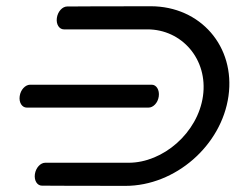

<svg xmlns="http://www.w3.org/2000/svg" viewBox="-20 -601 805 621"><path d="M76.9 -327C61.8 -326.6 46.6 -310.9 43.7 -290C40.7 -269.1 51.5 -253 66.5 -253C66.6 -252.7 460.5 -253 460.5 -253C475.3 -252.9 490.6 -268.1 493.5 -289C496.5 -309.9 485.9 -327 470.9 -327ZM197.1 -580C182.1 -580 166.8 -563.9 163.9 -543C160.9 -522.1 171.7 -506 186.7 -506C186.7 -506 345.2 -506 456.7 -506C568.2 -506 653.2 -409.2 636.5 -290.3C619.8 -171.4 507.6 -74.6 396 -74.6C284.5 -74.6 126.1 -74.6 126.1 -74.6C111.1 -74.6 95.8 -58.5 92.8 -37.6C89.9 -16.7 100.6 -0.5 115.6 -0.5C115.6 -0.5 224 0.2 385.5 0.2C547 0.2 696.5 -130.2 719 -290.3C741.5 -450.4 628.7 -580.8 467.2 -580.8C305.7 -580.8 197.1 -580 197.1 -580Z"/></svg>

Font: Hi.
Style: Regular
Weight: 400
Designer: Mew Too, Robert Jablonski
Foundry: Cannot Into Space Fonts
Version: Version 1.996